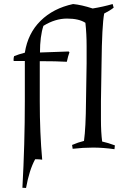

<svg xmlns="http://www.w3.org/2000/svg" viewBox="-20 -731 632 951"><path d="M480 -230Q480 -201 480 -138.5Q480 -76 486 -30Q514 -24 549 -11L547 8Q491 0 441 0Q391 0 340 6L337 -13Q367 -26 396 -33Q405 -97 406 -230L409 -417Q409 -443 409 -503Q409 -563 403 -618Q371 -639 312 -639Q253 -639 195 -603Q178 -551 178 -471L320 -476L324 -472Q317 -453 311 -425Q260 -428 177 -428V-230Q177 -72 189 60Q175 58 166.5 58Q158 58 154 58Q125 111 109 200L91 199Q103 -17 103 -230V-429H49L47 -431Q47 -447 50 -453Q72 -462 103 -470Q118 -566 181 -628Q244 -690 342 -711Q384 -707 439 -689Q489 -697 538 -711L543 -693Q524 -678 496 -664Q485 -604 483 -417Z"/></svg>

Font: Almendra
Style: Regular
Weight: 400
Designer: Ana Sanfelippo
Foundry: Ana Sanfelippo
Version: Version 1.004